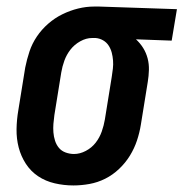

<svg xmlns="http://www.w3.org/2000/svg" viewBox="-20 -558 560 586"><path d="M204 8Q175 8 147 1.5Q119 -5 96.5 -20Q74 -35 59 -58Q44 -81 37 -108Q30 -135 30.5 -164Q31 -193 36 -222L57 -352Q62 -377 70 -401Q78 -425 92.5 -446.5Q107 -468 127 -485.5Q147 -503 170.5 -514.5Q194 -526 218.5 -532Q243 -538 267 -538Q271 -538 275 -538Q279 -538 283 -538L520 -530L504 -434L395 -438Q408 -426 417 -411.5Q426 -397 430.5 -380Q435 -363 434.5 -344.5Q434 -326 431 -308L410 -178Q406 -153 398 -129Q390 -105 376.5 -83Q363 -61 343.5 -42.5Q324 -24 301 -12.5Q278 -1 253 3.5Q228 8 204 8ZM206 -88Q224 -88 242 -97.5Q260 -107 272 -122.5Q284 -138 290.5 -156.5Q297 -175 300 -193L321 -323Q323 -336 324.5 -348.5Q326 -361 325 -373.5Q324 -386 321 -397.5Q318 -409 311.5 -419Q305 -429 294.5 -435Q284 -441 272 -442H267Q265 -442 263.5 -442Q262 -442 261 -442Q243 -442 225 -432Q207 -422 195 -406.5Q183 -391 176.5 -373Q170 -355 167 -337L146 -207Q144 -193 143 -180Q142 -167 143 -154Q144 -141 148 -128.5Q152 -116 160 -106.5Q168 -97 180.5 -92.5Q193 -88 206 -88Z"/></svg>

Font: Iosevka Slab Oblique
Style: Bold
Weight: 700
Italic angle: -9°
Monospace: yes
Designer: Belleve Invis
Foundry: Belleve Invis
Version: Version 11.1.1; ttfautohint (v1.8.3)